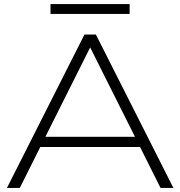

<svg xmlns="http://www.w3.org/2000/svg" viewBox="-20 -919 882 939"><path d="M449 -750 828 0H765L665 -200H177L77 0H14L393 -750ZM202 -250H640L421 -687ZM227 -851V-899H614V-851Z"/></svg>

Font: Bounded
Style: Regular
Weight: 200
Designer: Vlad Churkin
Version: Version 1.0